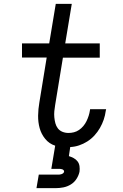

<svg xmlns="http://www.w3.org/2000/svg" viewBox="-20 -755 640 995"><path d="M169 220 181 150H281Q286 150 290 149.5Q294 149 298.5 147.5Q303 146 307 143Q311 140 312 135Q313 131 310 127.5Q307 124 303 122.5Q299 121 294.5 120.5Q290 120 286 120H246L266 0Q235 -10 214.5 -35Q194 -60 185.5 -91Q177 -122 177.5 -156Q178 -190 184 -224L222 -457H94V-530H235L269 -735H352L318 -530H497V-456H306L266 -212Q263 -195 261.5 -179Q260 -163 261.5 -147Q263 -131 267 -116Q271 -101 280 -89.5Q289 -78 303.5 -72Q318 -66 335 -66Q349 -66 363 -69.5Q377 -73 389.5 -81.5Q402 -90 412 -102Q422 -114 428.5 -127.5Q435 -141 439.5 -155Q444 -169 446 -183Q446 -185 446.5 -186.5Q447 -188 447 -189H530Q529 -187 529 -184.5Q529 -182 528 -180Q525 -157 517.5 -135Q510 -113 498 -92Q486 -71 469.5 -53Q453 -35 432.5 -22Q412 -9 389.5 -1.5Q367 6 344 7L337 54Q350 58 362 64.5Q374 71 382 81.5Q390 92 392 106Q394 120 392 135Q388 154 376.5 172Q365 190 347 201Q329 212 309 216Q289 220 269 220Z"/></svg>

Font: Iosevka Slab Extended Oblique
Style: Regular
Weight: 400
Width: 7
Italic angle: -9°
Monospace: yes
Designer: Belleve Invis
Foundry: Belleve Invis
Version: Version 11.1.0; ttfautohint (v1.8.3)